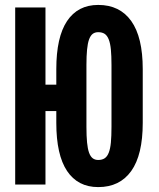

<svg xmlns="http://www.w3.org/2000/svg" viewBox="-20 -741 640 771"><path d="M553.2 -247.6Q553.2 -119.1 507.1 -54.4Q460.9 10.3 374.5 10.3Q292.5 10.3 249.3 -54.4Q206.1 -119.1 206.1 -247.6V-294.9H162.6V0H41V-710.9H162.6V-400.9H206.1V-463.4Q206.1 -591.8 249.3 -656.5Q292.5 -721.2 374.5 -721.2Q460.9 -721.2 507.1 -656.5Q553.2 -591.8 553.2 -463.4ZM427.7 -480Q427.7 -516.6 425.3 -541.7Q422.9 -566.9 416.7 -582.5Q410.6 -598.1 400.4 -605Q390.1 -611.8 374.5 -611.8Q361.3 -611.8 352.3 -605Q343.3 -598.1 337.6 -582.5Q332 -566.9 329.6 -541.7Q327.1 -516.6 327.1 -480V-231.4Q327.1 -194.3 329.6 -168.9Q332 -143.6 337.6 -127.9Q343.3 -112.3 352.3 -105.5Q361.3 -98.6 374.5 -98.6Q390.1 -98.6 400.4 -105.5Q410.6 -112.3 416.7 -127.9Q422.9 -143.6 425.3 -168.9Q427.7 -194.3 427.7 -231.4Z"/></svg>

Font: Roboto Mono
Style: Bold
Weight: 700
Designer: Google
Version: Version 2.000985; 2015; ttfautohint (v1.3)